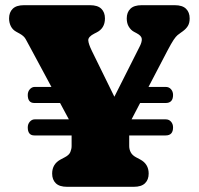

<svg xmlns="http://www.w3.org/2000/svg" viewBox="-20 -720 766 740"><path d="M455.5 -199.5 292.5 -172.5 97 -536Q85 -558 78.8 -569.5Q72.5 -581 56.5 -590L42 -598Q28.5 -605.5 21.8 -619Q15 -632.5 15 -649Q15 -672.5 29 -686.2Q43 -700 72.5 -700H327Q356.5 -700 370.5 -686.2Q384.5 -672.5 384.5 -649Q384.5 -610.5 351.5 -594.5L344.5 -591Q319.5 -578.5 320.2 -564.5Q321 -550.5 334.5 -523L453.5 -280.5L362 -230.5L517.5 -539Q527.5 -558 526.5 -570Q525.5 -582 507.5 -591.5L495.5 -598Q484.5 -604 476.5 -617Q468.5 -630 468.5 -649Q468.5 -672.5 482.5 -686.2Q496.5 -700 526 -700H653.5Q683 -700 697 -686.2Q711 -672.5 711 -649Q711 -631.5 704.2 -620.2Q697.5 -609 684.5 -599.5L677.5 -594.5Q671 -590 664.5 -584.8Q658 -579.5 649.2 -566.5Q640.5 -553.5 625.5 -525ZM256 -266H478V-157Q478 -144 484 -132.8Q490 -121.5 504 -114L520 -105.5Q553 -88 553 -51Q553 -27.5 539 -13.8Q525 0 495.5 0H238.5Q209 0 195 -13.8Q181 -27.5 181 -51Q181 -88 214 -105.5L230 -114Q246.5 -122.5 251.2 -134.2Q256 -146 256 -157ZM87 -229Q87 -242 95 -251Q103 -260 114 -260H618.5Q631.5 -260 639.2 -251Q647 -242 647 -229Q647 -198 618.5 -198H112.5Q87 -198 87 -229ZM470.5 -323 491 -385H618.5Q631.5 -385 639.2 -376Q647 -367 647 -354Q647 -323 618.5 -323ZM87 -354Q87 -367 95 -376Q103 -385 114 -385H319L344 -323H112.5Q87 -323 87 -354Z"/></svg>

Font: Fraunces SuperSoft Wonky
Style: Regular
Weight: 900
Version: Version 1.000;[b76b70a41]